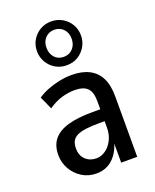

<svg xmlns="http://www.w3.org/2000/svg" viewBox="-148 -875 781 968"><g transform="rotate(-20 243.0 -390.5)"><path d="M200 9Q158 9 124 -12Q90 -33 70 -68Q50 -103 50 -144Q50 -195 76 -227Q102 -259 154.5 -274Q207 -289 287 -289H341V-225H299Q256 -225 226.5 -221Q197 -217 179 -208Q161 -199 153 -183.5Q145 -168 145 -144Q145 -107 168 -85Q191 -63 226 -63Q252 -63 275.5 -79.5Q299 -96 313.5 -125Q328 -154 328 -191V-333Q328 -382 306.5 -403Q285 -424 238 -424Q205 -424 169 -413.5Q133 -403 97 -378L66 -447Q93 -465 123.5 -476.5Q154 -488 186.5 -494.5Q219 -501 251 -501Q306 -501 344 -481.5Q382 -462 401.5 -423.5Q421 -385 421 -324V0H335V-105H336Q326 -71 307 -45Q288 -19 261.5 -5Q235 9 200 9ZM246 -555Q213 -555 186.5 -570.5Q160 -586 144 -613Q128 -640 128 -673Q128 -706 144 -732.5Q160 -759 186.5 -774.5Q213 -790 246 -790Q279 -790 305.5 -774.5Q332 -759 348 -732.5Q364 -706 364 -672Q364 -640 348 -613Q332 -586 306 -570.5Q280 -555 246 -555ZM246 -600Q276 -600 295 -620.5Q314 -641 314 -673Q314 -705 295 -725Q276 -745 246 -745Q217 -745 198 -725Q179 -705 179 -673Q179 -641 197.5 -620.5Q216 -600 246 -600Z"/></g></svg>

Font: Nunito Sans 10pt Condensed SemiBold
Style: Regular
Weight: 600
Width: 3
Designer: Vernon Adams
Foundry: Vernon Adams
Version: Version 3.101;gftools[0.9.27]